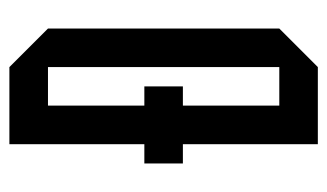

<svg xmlns="http://www.w3.org/2000/svg" viewBox="-166 -541 707 415"><g transform="rotate(-90 187.5 -333.5)"><path d="M166.7 -291.7V-83.3H250V-583.3H166.7V-375H208.3V-291.7ZM83.3 -375V-666.7H250L333.3 -583.3V-83.3L250 0H83.3V-291.7H41.7V-375Z"/></g></svg>

Font: Yulong
Style: Regular
Weight: 400
Designer: GGBotNet
Foundry: f0n7.com
Version: 1.00